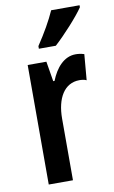

<svg xmlns="http://www.w3.org/2000/svg" viewBox="-87 -879 512 859"><g transform="rotate(-10 169.0 -449.0)"><path d="M338 -823V-832H209C189 -787 161 -738 125 -684V-672H202C246 -712 312 -784 338 -823ZM282 -619C229 -619 191 -574 169 -518H163L148 -609H63V-66H173V-346C173 -438 210 -502 279 -502C287 -502 302 -501 311 -496L321 -613C305 -618 293 -619 282 -619Z"/></g></svg>

Font: Noto Sans Malayalam UI ExtraCondensed SemiBold
Style: Regular
Weight: 600
Width: 2
Designer: Jelle Bosma - Monotype Design Team
Foundry: Monotype Imaging Inc.
Version: Version 2.104